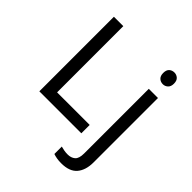

<svg xmlns="http://www.w3.org/2000/svg" viewBox="-259 -899 1300 1300"><g transform="rotate(45 391.0 -248.5)"><path d="M97 0V-714H187V-80H499V0ZM602 -681Q602 -710 617 -723.5Q632 -737 654 -737Q674 -737 689.5 -723.5Q705 -710 705 -681Q705 -653 689.5 -639Q674 -625 654 -625Q632 -625 617 -639Q602 -653 602 -681ZM546 240Q521 240 502 236.5Q483 233 469 228V157Q484 161 500 164Q516 167 535 167Q567 167 588 149.5Q609 132 609 83V-536H697V80Q697 155 661 197.5Q625 240 546 240Z"/></g></svg>

Font: Noto Sans Living
Style: Regular
Weight: 400
Designer: Monotype Design Team
Foundry: Monotype Imaging Inc.
Version: Version 2.013; ttfautohint (v1.8.4.7-5d5b)